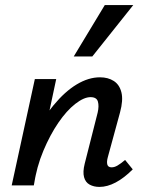

<svg xmlns="http://www.w3.org/2000/svg" viewBox="-20 -729 567 755"><path d="M371 6Q349 6 332.5 -3Q316 -12 310.5 -32.5Q305 -53 313 -85L364 -286Q370 -312 365 -329.5Q360 -347 336 -347Q310 -347 276 -320.5Q242 -294 209.5 -246.5Q177 -199 150.5 -136Q124 -73 113 0H50Q74 -103 110 -182Q146 -261 190.5 -315Q235 -369 281.5 -397Q328 -425 373 -425Q405 -425 427.5 -410.5Q450 -396 457.5 -365.5Q465 -335 452 -287L404 -111Q399 -93 402 -82Q405 -71 419 -71Q430 -71 442 -78Q454 -85 472 -100L502 -63Q468 -29 435 -11.5Q402 6 371 6ZM26 0 117 -418H201L112 0ZM270 -507 392 -709H504L343 -507Z"/></svg>

Font: Ysabeau SemiBold
Style: Italic
Weight: 600
Italic angle: -12°
Designer: Christian Thalmann (Catharsis Fonts)
Version: Version 2.002